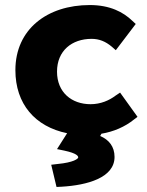

<svg xmlns="http://www.w3.org/2000/svg" viewBox="-20 -523 582 761"><path d="M512 -50 525 -60 456 -156 438 -144C413 -125 379 -110 339 -110C264 -110 206 -157 206 -239C206 -322 265 -369 343 -369C373 -369 398 -359 423 -338L439 -324L518 -428L505 -440C469 -475 416 -503 336 -503C167 -503 41 -407 41 -245C41 -111 119 -21 246 5L206 68L235 74C286 85 290 96 290 101C290 106 272 121 208 127L183 130L204 218L225 217C325 211 434 182 434 99C434 58 412 31 377 16L382 7C430 -1 475 -20 512 -50Z"/></svg>

Font: Falling Sky
Style: ExBd
Weight: 400
Designer: Paul D. Hunt
Foundry: Adobe Systems Incorporated
Version: Version 1.02